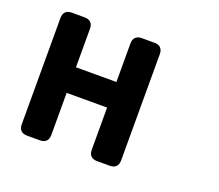

<svg xmlns="http://www.w3.org/2000/svg" viewBox="-123 -879 1246 1093"><g transform="rotate(20 500.0 -332.5)"><path d="M86 -655V-10C86 22 104 40 136 40H215C247 40 265 22 265 -10V-266H510V-10C510 22 528 40 560 40H638C670 40 688 22 688 -10V-655C688 -687 670 -705 638 -705H560C528 -705 510 -687 510 -655V-421H265V-655C265 -687 247 -705 215 -705H136C104 -705 86 -687 86 -655Z"/></g></svg>

Font: コーポレート・ロゴ（ラウンド）ver3 Bold
Style: Regular
Weight: 700
Designer: [KANA_main] LOGOTYPE.JP [Source Han Sans] Ryoko NISHIZUKA 西塚涼子 (kana, bopomofo & ideographs); Paul D. Hunt (Latin, Greek
Version: Version 12.001;FEAKit 1.0